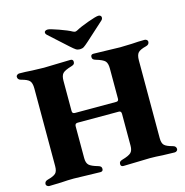

<svg xmlns="http://www.w3.org/2000/svg" viewBox="-122 -967 1043 1084"><g transform="rotate(-15 399.5 -425.5)"><path d="M15 -12Q15 -29 34 -34Q69 -43 81.5 -55Q94 -67 94 -97V-551Q94 -583 82 -596Q70 -609 34 -618Q15 -623 15 -640Q15 -646 21 -650.5Q27 -655 33 -655Q69 -655 108 -652Q158 -650 177 -650Q196 -650 252 -652Q310 -654 332 -654Q348 -654 348 -639Q348 -630 343.5 -625.5Q339 -621 329 -618Q288 -606 276 -593Q264 -580 264 -550V-373Q264 -358 280 -358H521Q535 -358 535 -373V-550Q535 -580 523 -593Q511 -606 470 -618Q460 -621 455.5 -625.5Q451 -630 451 -639Q451 -654 467 -654Q489 -654 547 -652Q603 -650 622 -650Q641 -650 691 -652Q730 -655 766 -655Q773 -655 778.5 -650.5Q784 -646 784 -640Q784 -623 765 -618Q729 -609 717 -596Q705 -583 705 -551V-97Q705 -67 717.5 -55Q730 -43 765 -34Q784 -29 784 -12Q784 -6 778.5 -1.5Q773 3 766 3Q748 3 696 1Q656 -2 622 -2Q603 -2 547 0Q489 2 467 2Q451 2 451 -13Q451 -22 455.5 -26.5Q460 -31 470 -34Q509 -45 522 -57.5Q535 -70 535 -98V-284Q535 -301 521 -301H280Q264 -301 264 -284V-98Q264 -70 277 -57.5Q290 -45 329 -34Q339 -31 343.5 -26.5Q348 -22 348 -13Q348 2 332 2Q310 2 252 0Q196 -2 177 -2Q144 -2 103 1Q51 3 33 3Q27 3 21 -1.5Q15 -6 15 -12ZM387 -805Q395 -801 400 -801Q405 -801 413 -805Q438 -819 486.5 -836.5Q535 -854 549 -854Q557 -854 561.5 -850Q566 -846 566 -840Q566 -830 558 -823L453 -728Q433 -710 423.5 -704Q414 -698 400 -698Q387 -698 377.5 -704Q368 -710 348 -728L242 -824Q233 -832 233 -840Q233 -846 238.5 -849.5Q244 -853 253 -853Q265 -853 314.5 -835.5Q364 -818 387 -805Z"/></g></svg>

Font: EB Garamond ExtraBold
Style: Regular
Weight: 800
Designer: Georg Duffner and Octavio Pardo
Foundry: Georg Duffner
Version: Version 1.000